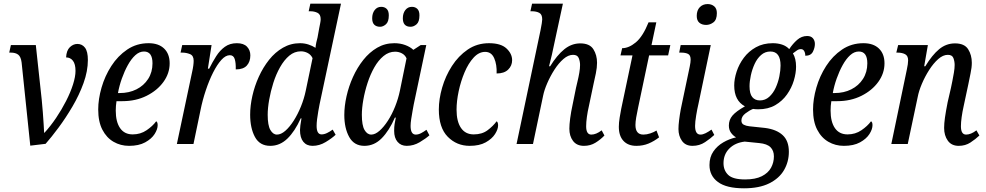

<svg xmlns="http://www.w3.org/2000/svg" viewBox="-20 -780 5340 1040"><path d="M97 -442Q93 -473 78.5 -484Q64 -495 39 -495H30L39 -536H174L206 -240Q209 -207 212 -171.5Q215 -136 216.5 -106.5Q218 -77 219 -61H221Q254 -97 284 -141.5Q314 -186 338 -233Q362 -280 375.5 -322.5Q389 -365 389 -396Q389 -433 375 -451Q361 -469 338 -469Q340 -507 358.5 -524.5Q377 -542 399 -542Q425 -542 440.5 -521.5Q456 -501 456 -455Q456 -395 432.5 -330Q409 -265 372.5 -203Q336 -141 297 -88.5Q258 -36 227 -1L144 9Z M679 10Q633 10 595 -12Q557 -34 534.5 -77.5Q512 -121 512 -187Q512 -243 530 -305.5Q548 -368 583 -422.5Q618 -477 669 -511.5Q720 -546 785 -546Q839 -546 869 -517Q899 -488 899 -437Q899 -383 865.5 -336.5Q832 -290 774 -261Q716 -232 643 -232H611Q609 -221 608 -206.5Q607 -192 607 -181Q607 -120 630.5 -86Q654 -52 699 -52Q741 -52 774 -74.5Q807 -97 826 -123Q834 -119 834 -102Q834 -80 817.5 -54Q801 -28 766.5 -9Q732 10 679 10ZM629 -276Q679 -276 719 -296Q759 -316 782.5 -352.5Q806 -389 806 -437Q806 -501 760 -501Q735 -501 713 -481Q691 -461 672.5 -427.5Q654 -394 640 -354.5Q626 -315 619 -276Z M1020 -387Q1025 -409 1027 -424.5Q1029 -440 1029 -451Q1029 -479 1009 -487Q989 -495 967 -495H958L967 -536H1126L1106 -408H1113Q1131 -444 1151 -475.5Q1171 -507 1198 -526.5Q1225 -546 1263 -546Q1300 -546 1318 -527Q1336 -508 1336 -480Q1336 -446 1317 -425Q1298 -404 1257 -404Q1258 -439 1251.5 -460Q1245 -481 1225 -481Q1202 -481 1179 -455.5Q1156 -430 1134.5 -387.5Q1113 -345 1095 -291.5Q1077 -238 1066 -183L1028 0H938Z M1444 10Q1387 10 1361 -38Q1335 -86 1335 -159Q1335 -207 1347 -260.5Q1359 -314 1382 -364.5Q1405 -415 1437.5 -456Q1470 -497 1512.5 -521.5Q1555 -546 1605 -546Q1629 -546 1650.5 -539Q1672 -532 1689 -521Q1690 -534 1693.5 -551Q1697 -568 1700 -577L1709 -627Q1712 -642 1714.5 -655Q1717 -668 1717 -676Q1717 -702 1700 -710.5Q1683 -719 1661 -719H1652L1661 -760H1827L1711 -215Q1708 -199 1704 -177Q1700 -155 1697.5 -134Q1695 -113 1695 -98Q1695 -52 1722 -52Q1736 -52 1751.5 -59.5Q1767 -67 1782 -78L1798 -50Q1778 -31 1744 -10.5Q1710 10 1673 10Q1641 10 1623 -12Q1605 -34 1605 -76Q1605 -84 1607 -101Q1609 -118 1613 -139H1609Q1577 -68 1536.5 -29Q1496 10 1444 10ZM1480 -51Q1502 -51 1525.5 -71.5Q1549 -92 1571 -126.5Q1593 -161 1610 -203Q1627 -245 1636 -288L1673 -465Q1664 -484 1646.5 -493Q1629 -502 1610 -502Q1575 -502 1547 -478.5Q1519 -455 1497 -416Q1475 -377 1460.5 -331Q1446 -285 1438 -239.5Q1430 -194 1430 -158Q1430 -101 1444.5 -76Q1459 -51 1480 -51Z M1954 10Q1898 10 1871.5 -38Q1845 -86 1845 -157Q1845 -205 1857 -258.5Q1869 -312 1892 -363Q1915 -414 1948 -455.5Q1981 -497 2023 -521.5Q2065 -546 2116 -546Q2148 -546 2175 -536Q2202 -526 2219 -510L2259 -536H2289L2221 -214Q2219 -203 2215 -181Q2211 -159 2207.5 -136Q2204 -113 2204 -98Q2204 -51 2232 -51Q2246 -51 2260.5 -58.5Q2275 -66 2290 -77L2306 -47Q2286 -29 2253 -9.5Q2220 10 2183 10Q2152 10 2133.5 -11.5Q2115 -33 2115 -71Q2115 -93 2117.5 -108.5Q2120 -124 2124 -143H2119Q2088 -72 2047.5 -31Q2007 10 1954 10ZM1991 -51Q2012 -51 2035.5 -71.5Q2059 -92 2081 -126Q2103 -160 2120 -202.5Q2137 -245 2146 -288L2182 -464Q2174 -482 2157 -491Q2140 -500 2120 -500Q2086 -500 2057.5 -476.5Q2029 -453 2007.5 -415Q1986 -377 1971 -331Q1956 -285 1948 -239.5Q1940 -194 1940 -158Q1940 -101 1954.5 -76Q1969 -51 1991 -51ZM2204 -635Q2162 -635 2162 -681Q2162 -708 2175.5 -725.5Q2189 -743 2211 -743Q2229 -743 2240.5 -732Q2252 -721 2252 -697Q2252 -662 2236.5 -648.5Q2221 -635 2204 -635ZM2039 -635Q2019 -635 2007.5 -646Q1996 -657 1996 -681Q1996 -708 2009.5 -725.5Q2023 -743 2045 -743Q2063 -743 2074.5 -732Q2086 -721 2086 -697Q2086 -662 2070.5 -648.5Q2055 -635 2039 -635Z M2524 10Q2454 10 2405.5 -39Q2357 -88 2357 -187Q2357 -243 2375 -305.5Q2393 -368 2428 -422.5Q2463 -477 2513.5 -511.5Q2564 -546 2629 -546Q2693 -546 2723.5 -517.5Q2754 -489 2754 -454Q2754 -424 2732.5 -403Q2711 -382 2670 -382Q2672 -430 2657 -464.5Q2642 -499 2608 -499Q2574 -499 2545.5 -468Q2517 -437 2496.5 -388.5Q2476 -340 2464.5 -286Q2453 -232 2453 -186Q2453 -122 2477 -87Q2501 -52 2546 -52Q2591 -52 2621 -74.5Q2651 -97 2670 -123Q2678 -118 2678 -101Q2678 -80 2661.5 -54Q2645 -28 2611 -9Q2577 10 2524 10Z M3143 10Q3104 10 3084 -16.5Q3064 -43 3064 -83Q3064 -105 3068.5 -139.5Q3073 -174 3082 -215L3100 -304Q3103 -318 3108.5 -340.5Q3114 -363 3118 -386.5Q3122 -410 3122 -428Q3122 -447 3115 -465Q3108 -483 3084 -483Q3058 -483 3032 -460.5Q3006 -438 2983.5 -403Q2961 -368 2944.5 -330Q2928 -292 2922 -262L2867 0H2778L2908 -617Q2917 -662 2917 -675Q2917 -702 2901 -710.5Q2885 -719 2861 -719H2853L2862 -760H3029L2989 -575Q2979 -525 2969.5 -484Q2960 -443 2954 -421H2960Q2997 -481 3036.5 -513Q3076 -545 3123 -545Q3174 -545 3194 -513.5Q3214 -482 3214 -440Q3214 -414 3207.5 -382.5Q3201 -351 3195 -325L3170 -206Q3163 -176 3159 -147Q3155 -118 3155 -96Q3155 -51 3183 -51Q3209 -51 3239 -74L3254 -46Q3233 -24 3205.5 -7Q3178 10 3143 10Z M3427 10Q3382 10 3357 -17Q3332 -44 3332 -93Q3332 -115 3336.5 -143Q3341 -171 3345 -191L3406 -480H3341L3350 -519Q3386 -519 3424 -550.5Q3462 -582 3493 -659H3535L3509 -536H3611L3599 -480H3496L3436 -195Q3430 -168 3426 -143.5Q3422 -119 3422 -103Q3422 -51 3465 -51Q3483 -51 3502.5 -57.5Q3522 -64 3536 -73L3550 -36Q3523 -15 3493 -2.5Q3463 10 3427 10Z M3805 -645Q3782 -645 3768 -657Q3754 -669 3754 -694Q3754 -724 3770.5 -741Q3787 -758 3813 -758Q3834 -758 3848.5 -746Q3863 -734 3863 -709Q3863 -673 3844.5 -659Q3826 -645 3805 -645ZM3731 10Q3693 10 3674 -17Q3655 -44 3655 -81Q3655 -101 3658.5 -129.5Q3662 -158 3667.5 -188Q3673 -218 3679 -243L3716 -419Q3721 -443 3721 -457Q3721 -481 3707 -488Q3693 -495 3670 -495H3659L3667 -536H3830L3763 -216Q3757 -191 3751 -155Q3745 -119 3745 -98Q3745 -51 3774 -51Q3787 -51 3802 -58.5Q3817 -66 3834 -78L3849 -49Q3829 -30 3799 -10Q3769 10 3731 10Z M4010 240Q3915 240 3869 206Q3823 172 3823 114Q3823 71 3844 40.5Q3865 10 3898 -9Q3931 -28 3967 -36Q3951 -45 3939.5 -61Q3928 -77 3928 -100Q3928 -131 3947.5 -154Q3967 -177 4015 -204Q3957 -235 3957 -317Q3957 -352 3970 -392Q3983 -432 4009 -467Q4035 -502 4074.5 -524Q4114 -546 4166 -546Q4193 -546 4216 -538.5Q4239 -531 4255 -514Q4274 -543 4298 -564Q4322 -585 4352 -585Q4373 -585 4383.5 -572.5Q4394 -560 4394 -542Q4394 -521 4383 -499.5Q4372 -478 4342 -478Q4342 -493 4336 -503.5Q4330 -514 4318 -514Q4306 -514 4295.5 -506Q4285 -498 4275 -491Q4292 -463 4292 -419Q4292 -384 4280 -344Q4268 -304 4243 -268.5Q4218 -233 4179.5 -210.5Q4141 -188 4087 -188Q4072 -188 4059 -190Q4039 -182 4017.5 -165.5Q3996 -149 3996 -127Q3996 -111 4008.5 -104.5Q4021 -98 4039 -96L4124 -87Q4186 -79 4219.5 -48Q4253 -17 4253 42Q4253 96 4227 141Q4201 186 4147 213Q4093 240 4010 240ZM4096 -236Q4125 -236 4146.5 -255.5Q4168 -275 4181.5 -304.5Q4195 -334 4201.5 -366.5Q4208 -399 4208 -425Q4208 -501 4153 -501Q4124 -501 4102.5 -482Q4081 -463 4067.5 -433.5Q4054 -404 4047 -371.5Q4040 -339 4040 -313Q4040 -272 4055 -254Q4070 -236 4096 -236ZM4016 192Q4072 192 4106.5 174.5Q4141 157 4156.5 128.5Q4172 100 4172 67Q4172 36 4153.5 17.5Q4135 -1 4093 -5L4014 -13Q3962 -7 3930.5 24.5Q3899 56 3899 104Q3899 143 3924.5 167.5Q3950 192 4016 192Z M4551 10Q4505 10 4467 -12Q4429 -34 4406.5 -77.5Q4384 -121 4384 -187Q4384 -243 4402 -305.5Q4420 -368 4455 -422.5Q4490 -477 4541 -511.5Q4592 -546 4657 -546Q4711 -546 4741 -517Q4771 -488 4771 -437Q4771 -383 4737.5 -336.5Q4704 -290 4646 -261Q4588 -232 4515 -232H4483Q4481 -221 4480 -206.5Q4479 -192 4479 -181Q4479 -120 4502.5 -86Q4526 -52 4571 -52Q4613 -52 4646 -74.5Q4679 -97 4698 -123Q4706 -119 4706 -102Q4706 -80 4689.5 -54Q4673 -28 4638.5 -9Q4604 10 4551 10ZM4501 -276Q4551 -276 4591 -296Q4631 -316 4654.5 -352.5Q4678 -389 4678 -437Q4678 -501 4632 -501Q4607 -501 4585 -481Q4563 -461 4544.5 -427.5Q4526 -394 4512 -354.5Q4498 -315 4491 -276Z M5173 10Q5134 10 5114 -18Q5094 -46 5094 -87Q5094 -111 5098.5 -143Q5103 -175 5113 -226L5131 -304Q5134 -318 5138.5 -340.5Q5143 -363 5147 -386.5Q5151 -410 5151 -428Q5151 -447 5144.5 -465Q5138 -483 5114 -483Q5088 -483 5062 -460Q5036 -437 5013 -401Q4990 -365 4973.5 -326Q4957 -287 4951 -255L4897 0H4808L4892 -403Q4899 -435 4899 -453Q4899 -478 4882.5 -486.5Q4866 -495 4842 -495H4835L4845 -536H5006L4986 -421H4992Q5029 -482 5067 -513.5Q5105 -545 5153 -545Q5204 -545 5224 -513.5Q5244 -482 5244 -440Q5244 -414 5237 -382Q5230 -350 5225 -323L5200 -206Q5193 -175 5189 -146Q5185 -117 5185 -96Q5185 -51 5213 -51Q5239 -51 5269 -74L5285 -46Q5264 -26 5236.5 -8Q5209 10 5173 10Z"/></svg>

Font: Noto Serif Condensed
Style: Italic
Weight: 400
Width: 3
Italic angle: -12°
Designer: Monotype Design Team
Foundry: Monotype Imaging Inc.
Version: Version 2.014; ttfautohint (v1.8.4.7-5d5b)